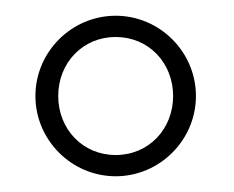

<svg xmlns="http://www.w3.org/2000/svg" viewBox="-20 -766 298 244"><path d="M127 -542C183 -542 229 -588 229 -644C229 -700 183 -746 127 -746C71 -746 25 -700 25 -644C25 -588 71 -542 127 -542ZM127 -569C85 -569 54 -602 54 -644C54 -686 85 -719 127 -719C169 -719 200 -686 200 -644C200 -602 169 -569 127 -569Z"/></svg>

Font: Sprat Condensed Medium
Style: Regular
Weight: 500
Width: 3
Designer: Ethan Nakache
Foundry: Collletttivo
Version: Version 2.000;Glyphs 3.2 (3217)